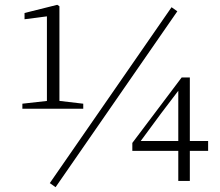

<svg xmlns="http://www.w3.org/2000/svg" viewBox="-20 -752 914 798"><path d="M73 -300H326V-321L224 -333H180L73 -321ZM175 -300H227V-726L218 -732L82 -698V-672L175 -684ZM721 0H769V-430H735L530 -158V-125H845V-166H560V-177L556 -154L649 -280L744 -405L715 -384H721V-140ZM211 26 717 -705 693 -722 187 9Z"/></svg>

Font: Source Han Serif CN VF
Style: Regular
Weight: 250
Designer: Ryoko NISHIZUKA 西塚涼子 (kana & ideographs); Frank Grießhammer (Latin, Greek & Cyrillic); Wenlong ZHANG 张文龙 (bopomofo); San
Foundry: Adobe
Version: Version 2.002;hotconv 1.1.0;makeotfexe 2.6.0